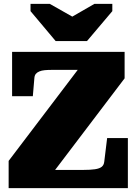

<svg xmlns="http://www.w3.org/2000/svg" viewBox="-20 -980 715 1000"><path d="M270 -766H433L565 -922V-960H472L309 -866H405L239 -960H139V-922ZM249 -616Q229 -616 213 -614.5Q197 -613 185 -608Q173 -603 166.5 -595Q160 -587 159 -573L151 -479H43V-710H629V-572L217 -29L175 -95H413Q451 -95 474.5 -98.5Q498 -102 509.5 -111Q521 -120 523 -138L538 -261H646V0H25V-142L425 -669L458 -616Z"/></svg>

Font: Roboto Serif Black
Style: Regular
Weight: 900
Designer: Greg Gazdowicz
Foundry: Commercial Type
Version: Version 1.008